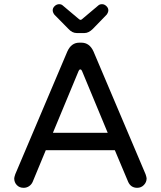

<svg xmlns="http://www.w3.org/2000/svg" viewBox="-20 -892 769 918"><path d="M307 -754 240 -822Q232 -833 232 -843Q232 -854 241.5 -863Q251 -872 263 -872Q274 -872 281 -865L357 -801Q362 -797 365 -797Q369 -797 373 -801L449 -865Q456 -872 468 -872Q479 -872 488.5 -863Q498 -854 498 -843Q498 -833 490 -822L424 -754Q404 -734 384 -734H347Q325 -734 307 -754ZM53 -59 302 -646Q321 -688 359 -688H369Q408 -688 427 -646L676 -59Q681 -44 681 -39Q681 -21 668 -7.5Q655 6 636 6Q606 6 593 -22L529 -174H199L136 -22Q130 -9 118.5 -1.5Q107 6 93 6Q73 6 60.5 -7Q48 -20 48 -39Q48 -44 53 -59ZM495 -257 372 -553Q369 -560 364 -560Q359 -560 356 -553L233 -257Z"/></svg>

Font: 寒蝉全圆体
Style: Regular
Weight: 400
Designer: Warren2060
      Designed by Motoya company      

      [Varela Round]
      Joe Prince(Latin component); Avraham Cornf
Foundry: ChillType
Version: Version 3.200